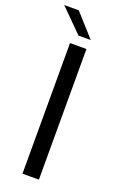

<svg xmlns="http://www.w3.org/2000/svg" viewBox="-166 -918 618 967"><g transform="rotate(20 143.0 -435.0)"><path d="M93 -700H181V0H93ZM186 -750H120L0 -870H78Z"/></g></svg>

Font: Fivo Sans Modern
Style: Regular
Weight: 400
Designer: Alexander Slobzheninov
Foundry: Alexander Slobzheninov
Version: 1.0